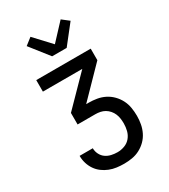

<svg xmlns="http://www.w3.org/2000/svg" viewBox="-235 -886 1069 1212"><g transform="rotate(-30 300.0 -280.0)"><path d="M303 215Q276 215 249 211.5Q222 208 197 198Q172 188 150.5 172Q129 156 114 134Q99 112 91 86Q83 60 83 33V31H179V32Q179 54 189.5 75Q200 96 218 108.5Q236 121 258 126Q280 131 303 131Q329 131 354.5 121.5Q380 112 397 91.5Q414 71 420.5 45Q427 19 427 -7Q427 -25 424.5 -43Q422 -61 415 -77.5Q408 -94 396 -108Q384 -122 368.5 -131Q353 -140 335.5 -143.5Q318 -147 300 -147H171V-231L372 -436H85V-520H482V-436L282 -231H300Q330 -231 359.5 -226Q389 -221 416 -207.5Q443 -194 464.5 -172Q486 -150 499.5 -123.5Q513 -97 518 -67Q523 -37 523 -7Q523 23 517.5 52.5Q512 82 499 108.5Q486 135 465 156Q444 177 417.5 191Q391 205 361.5 210Q332 215 303 215ZM247 -600 140 -736 190 -775 300 -657 410 -775 460 -736 353 -600Z"/></g></svg>

Font: Iosevka Fixed Curly Md Ex
Style: Regular
Weight: 500
Width: 7
Monospace: yes
Designer: Belleve Invis
Foundry: Belleve Invis
Version: Version 30.1.2